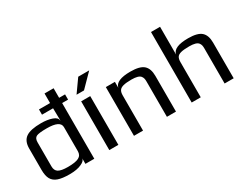

<svg xmlns="http://www.w3.org/2000/svg" viewBox="-73 -1171 2110 1651"><g transform="rotate(-30 981.5 -345.0)"><path d="M560 -553H501V0H413V-57Q413 -30 370 -11Q327 10 251 10Q179 10 138 -4.5Q97 -19 78.5 -52Q60 -85 60 -144V-357Q60 -430 105.5 -462Q151 -494 256 -494Q319 -494 364.5 -478Q410 -462 411 -432H413L411 -553H301V-605H411V-700H501V-605H560ZM411 -366Q411 -431 278 -431Q198 -431 174 -419Q149 -407 149 -366V-127Q149 -86 176.5 -69Q204 -52 270 -52Q345 -52 378 -69Q411 -86 411 -127Z M644 0ZM650 -484H740V0H650ZM734 -680H843L718 -553H644Z M895 -484H985V-425Q999 -494 1144 -494Q1237 -494 1274.5 -460.5Q1312 -427 1312 -355V0H1222V-350Q1222 -369 1219 -381Q1216 -393 1207 -405Q1187 -430 1118 -430Q1065 -430 1036.5 -422.5Q1008 -415 996.5 -398Q985 -381 985 -350V0H895Z M1468 -700H1558V-425Q1572 -494 1717 -494Q1810 -494 1847.5 -460.5Q1885 -427 1885 -355V0H1795V-349Q1795 -368 1792 -380Q1789 -392 1780 -404Q1760 -429 1691 -429Q1636 -429 1607.5 -421.5Q1579 -414 1568.5 -397Q1558 -380 1558 -349V0H1468Z"/></g></svg>

Font: Play
Style: Regular
Weight: 400
Designer: Jonas Hecksher (Cyrillic expansion: Cyreal)
Foundry: Jonas Hecksher, Playtype, e-types AS
Version: Version 2.101; ttfautohint (v1.5.65-e2d9)